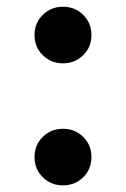

<svg xmlns="http://www.w3.org/2000/svg" viewBox="-20 -541 374 570"><path d="M167 9.3Q131.3 9.3 106.9 -14.9Q82.5 -39.1 82.5 -74.7Q82.5 -110.4 106.9 -134.5Q131.3 -158.7 167 -158.7Q202.6 -158.7 227.1 -134.5Q251.5 -110.4 251.5 -74.7Q251.5 -39.1 227.1 -14.9Q202.6 9.3 167 9.3ZM167 -353Q131.3 -353 106.9 -377.2Q82.5 -401.4 82.5 -437Q82.5 -472.7 106.9 -496.8Q131.3 -521 167 -521Q202.6 -521 227.1 -496.8Q251.5 -472.7 251.5 -437Q251.5 -401.4 227.1 -377.2Q202.6 -353 167 -353Z"/></svg>

Font: Inter-Bold
Style: Bold
Weight: 700
Designer: Rasmus Andersson
Foundry: rsms
Version: Version 4.000;git-a52131595